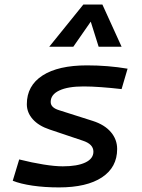

<svg xmlns="http://www.w3.org/2000/svg" viewBox="-20 -815 626 845"><path d="M239.7 9.8Q176.3 9.8 123 2Q69.8 -5.9 36.1 -19.5L64.5 -113.3Q121.1 -99.1 171.1 -91.1Q221.2 -83 256.3 -83Q320.3 -83 355.7 -99.9Q391.1 -116.7 391.1 -147.5Q391.1 -180.7 344.7 -195.8L198.2 -245.1Q149.9 -261.2 124 -290.5Q98.1 -319.8 98.1 -356.4Q98.1 -438 167.2 -482.7Q236.3 -527.3 362.8 -527.3Q455.1 -527.3 541.5 -512.7L515.1 -422.9Q469.2 -428.2 425.5 -431.4Q381.8 -434.6 348.1 -434.6Q278.8 -434.6 241 -416.7Q203.1 -398.9 203.1 -366.2Q203.1 -341.3 239.7 -330.1L388.7 -282.7Q440.4 -266.1 468 -233.6Q495.6 -201.2 495.6 -159.2Q495.6 -78.6 428.7 -34.4Q361.8 9.8 239.7 9.8ZM430.7 -794.9 515.1 -609.4H414.1L379.4 -719.7L302.7 -609.4H196.8L346.7 -794.9Z"/></svg>

Font: Cascadia Mono PL
Style: Italic
Weight: 400
Italic angle: -10°
Monospace: yes
Designer: Aaron Bell
Foundry: Saja Typeworks
Version: Version 2404.023; ttfautohint (v1.8.4)